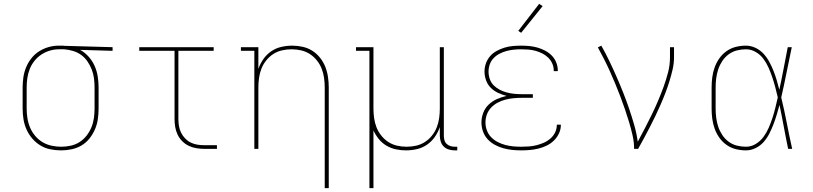

<svg xmlns="http://www.w3.org/2000/svg" viewBox="-20 -776 4240 1001"><path d="M299 8Q271 8 243 2.5Q215 -3 191 -17.5Q167 -32 148.5 -53.5Q130 -75 118.5 -100.5Q107 -126 102.5 -154Q98 -182 98 -210V-320Q98 -347 102 -374Q106 -401 116.5 -426Q127 -451 144 -472.5Q161 -494 184 -508.5Q207 -523 233 -530.5Q259 -538 286 -538Q290 -538 293.5 -538Q297 -538 300 -538Q304 -538 308.5 -538Q313 -538 317 -537L567 -530V-511L398 -516Q423 -502 442.5 -480Q462 -458 473.5 -432Q485 -406 489.5 -377.5Q494 -349 494 -320V-210Q494 -182 490 -154.5Q486 -127 475 -101.5Q464 -76 446.5 -54Q429 -32 405.5 -18Q382 -4 354.5 2Q327 8 299 8ZM299 -11Q324 -11 349 -16.5Q374 -22 395 -35.5Q416 -49 431.5 -69Q447 -89 456.5 -112Q466 -135 469.5 -160Q473 -185 473 -210V-320Q473 -344 470 -367.5Q467 -391 458.5 -413Q450 -435 436.5 -455Q423 -475 404 -489Q385 -503 362 -510Q339 -517 315 -519H300Q297 -519 294 -519Q291 -519 288 -519Q263 -519 239.5 -512Q216 -505 195.5 -491.5Q175 -478 159.5 -458.5Q144 -439 135 -416Q126 -393 122.5 -369Q119 -345 119 -320V-210Q119 -185 123 -159.5Q127 -134 137 -110.5Q147 -87 163.5 -67.5Q180 -48 201.5 -35Q223 -22 248.5 -16.5Q274 -11 299 -11Z M1044 0Q1024 0 1003 -3.5Q982 -7 963.5 -16Q945 -25 930 -40Q915 -55 906 -74Q897 -93 893.5 -113.5Q890 -134 890 -155V-511H706V-530H1094V-511H910V-155Q910 -137 913 -119Q916 -101 924 -84.5Q932 -68 945 -54.5Q958 -41 974 -33Q990 -25 1008 -22Q1026 -19 1044 -19H1111V0Z M1673 205V-320Q1673 -345 1669.5 -370Q1666 -395 1657 -418Q1648 -441 1632 -461Q1616 -481 1595 -494.5Q1574 -508 1549.5 -513.5Q1525 -519 1500 -519Q1475 -519 1450.5 -513.5Q1426 -508 1405 -494.5Q1384 -481 1368 -461Q1352 -441 1343 -418Q1334 -395 1330.5 -370Q1327 -345 1327 -320V0H1306V-511H1236V-530H1327V-417Q1337 -445 1353.5 -468.5Q1370 -492 1394 -508.5Q1418 -525 1446.5 -531.5Q1475 -538 1503 -538Q1531 -538 1558 -532Q1585 -526 1608 -511.5Q1631 -497 1648.5 -475Q1666 -453 1676 -427.5Q1686 -402 1690 -374.5Q1694 -347 1694 -320V205Z M1906 205V-511H1836V-530H1927V-210Q1927 -185 1930.5 -160Q1934 -135 1943 -112Q1952 -89 1968 -69Q1984 -49 2005 -35.5Q2026 -22 2050.5 -16.5Q2075 -11 2100 -11Q2125 -11 2149.5 -16.5Q2174 -22 2195 -35.5Q2216 -49 2232 -69Q2248 -89 2257 -112Q2266 -135 2269.5 -160Q2273 -185 2273 -210V-530H2294V-68Q2294 -57 2297 -45.5Q2300 -34 2308.5 -26Q2317 -18 2328 -14.5Q2339 -11 2351 -11H2364V8H2351Q2335 8 2320 3.5Q2305 -1 2294 -11.5Q2283 -22 2278 -37.5Q2273 -53 2273 -68V-113Q2263 -85 2246.5 -61.5Q2230 -38 2206 -21.5Q2182 -5 2153.5 1.5Q2125 8 2097 8Q2070 8 2044 2.5Q2018 -3 1995 -16.5Q1972 -30 1955 -51Q1938 -72 1927 -96V205Z M2697 8Q2673 8 2649.5 5.5Q2626 3 2603 -3.5Q2580 -10 2559 -21.5Q2538 -33 2522 -50.5Q2506 -68 2498 -91Q2490 -114 2490 -137Q2490 -163 2499.5 -188Q2509 -213 2528 -231Q2547 -249 2571 -259.5Q2595 -270 2621 -276Q2598 -282 2576.5 -292Q2555 -302 2538.5 -318.5Q2522 -335 2514 -357.5Q2506 -380 2506 -403Q2506 -425 2513.5 -446Q2521 -467 2535.5 -483.5Q2550 -500 2569.5 -510.5Q2589 -521 2610 -527.5Q2631 -534 2653 -536Q2675 -538 2697 -538Q2718 -538 2739.5 -536Q2761 -534 2782 -528Q2803 -522 2822 -512Q2841 -502 2856 -487Q2871 -472 2879.5 -451.5Q2888 -431 2888 -410Q2888 -408 2888 -407Q2888 -406 2888 -405H2867Q2867 -406 2867 -407Q2867 -408 2867 -409Q2867 -428 2859 -445.5Q2851 -463 2837.5 -476Q2824 -489 2807 -497.5Q2790 -506 2772 -511Q2754 -516 2735 -517.5Q2716 -519 2697 -519Q2678 -519 2658.5 -517Q2639 -515 2620.5 -510Q2602 -505 2584.5 -496Q2567 -487 2553.5 -473Q2540 -459 2533.5 -440.5Q2527 -422 2527 -403Q2527 -383 2533.5 -364Q2540 -345 2554 -331Q2568 -317 2585.5 -308Q2603 -299 2622 -294Q2641 -289 2660.5 -287Q2680 -285 2700 -285H2758V-266H2700Q2679 -266 2657.5 -264Q2636 -262 2615 -256.5Q2594 -251 2575 -241Q2556 -231 2541 -215.5Q2526 -200 2518.5 -179.5Q2511 -159 2511 -138Q2511 -116 2518.5 -96Q2526 -76 2540.5 -61Q2555 -46 2574 -36Q2593 -26 2613.5 -20.5Q2634 -15 2655 -13Q2676 -11 2697 -11Q2717 -11 2737.5 -12.5Q2758 -14 2777.5 -19Q2797 -24 2815.5 -32Q2834 -40 2849.5 -53.5Q2865 -67 2874 -85.5Q2883 -104 2883 -124Q2883 -125 2883 -125.5Q2883 -126 2883 -126H2904Q2904 -126 2904 -125Q2904 -124 2904 -124Q2904 -101 2894 -80Q2884 -59 2867.5 -43Q2851 -27 2830.5 -17Q2810 -7 2787.5 -1.5Q2765 4 2742.5 6Q2720 8 2697 8ZM2697 -605 2682 -615 2791 -756 2809 -744Z M3286 0Q3286 -35 3278 -70Q3270 -105 3260 -138.5Q3250 -172 3238.5 -205.5Q3227 -239 3214.5 -272Q3202 -305 3188.5 -337.5Q3175 -370 3160.5 -402.5Q3146 -435 3130 -466.5Q3114 -498 3097 -529L3115 -538Q3137 -499 3156.5 -458.5Q3176 -418 3194 -377Q3212 -336 3228.5 -294.5Q3245 -253 3259.5 -210.5Q3274 -168 3286.5 -124.5Q3299 -81 3305 -37Q3324 -72 3342 -107Q3360 -142 3377.5 -177.5Q3395 -213 3410.5 -249.5Q3426 -286 3439.5 -323Q3453 -360 3463 -398.5Q3473 -437 3473 -477V-530H3494V-477Q3494 -445 3486.5 -413Q3479 -381 3469.5 -350.5Q3460 -320 3448.5 -290Q3437 -260 3424 -230.5Q3411 -201 3397 -171.5Q3383 -142 3368 -113.5Q3353 -85 3338 -56.5Q3323 -28 3307 0Z M3869 8Q3842 8 3816 1.5Q3790 -5 3768 -20.5Q3746 -36 3730.5 -58Q3715 -80 3706 -105Q3697 -130 3693.5 -156.5Q3690 -183 3690 -210V-320Q3690 -347 3693.5 -373.5Q3697 -400 3706 -425Q3715 -450 3730.5 -472Q3746 -494 3768 -509.5Q3790 -525 3816 -531.5Q3842 -538 3869 -538Q3895 -538 3919 -526.5Q3943 -515 3960.5 -496Q3978 -477 3990.5 -454Q4003 -431 4012.5 -407Q4022 -383 4029.5 -358Q4037 -333 4043 -308Q4055 -363 4065.5 -418.5Q4076 -474 4087 -530H4108Q4094 -465 4081 -399Q4068 -333 4053 -268Q4069 -202 4082 -134.5Q4095 -67 4110 0H4089Q4077 -57 4066.5 -114.5Q4056 -172 4044 -229Q4037 -203 4029.5 -178Q4022 -153 4012.5 -128Q4003 -103 3991 -79.5Q3979 -56 3961.5 -36Q3944 -16 3919.5 -4Q3895 8 3869 8ZM3869 -11Q3897 -11 3921 -26Q3945 -41 3961 -63Q3977 -85 3988 -110.5Q3999 -136 4007.5 -162Q4016 -188 4022.5 -215Q4029 -242 4035 -268Q4029 -295 4022 -321Q4015 -347 4006.5 -372.5Q3998 -398 3987 -423Q3976 -448 3960 -469.5Q3944 -491 3920 -505Q3896 -519 3869 -519Q3845 -519 3821.5 -513Q3798 -507 3778.5 -492.5Q3759 -478 3745.5 -457.5Q3732 -437 3724.5 -414.5Q3717 -392 3714 -368Q3711 -344 3711 -320V-210Q3711 -186 3714 -162Q3717 -138 3724.5 -115.5Q3732 -93 3745.5 -72.5Q3759 -52 3778.5 -37.5Q3798 -23 3821.5 -17Q3845 -11 3869 -11Z"/></svg>

Font: Iosevka Slab Thin Extended
Style: Regular
Weight: 100
Width: 7
Monospace: yes
Designer: Belleve Invis
Foundry: Belleve Invis
Version: Version 11.1.1; ttfautohint (v1.8.3)